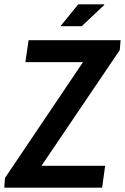

<svg xmlns="http://www.w3.org/2000/svg" viewBox="-33 -873 581 893"><path d="M-13 0 -10 -45 353 -584H85L100 -686H528L524 -640L160 -102H456L442 0ZM248 -751 331 -853H451L452 -850L347 -751Z"/></svg>

Font: Archivo Narrow SemiBold
Style: Italic
Weight: 600
Italic angle: -8°
Designer: Hector Gatti
Foundry: Omnibus-Type
Version: Version 3.002